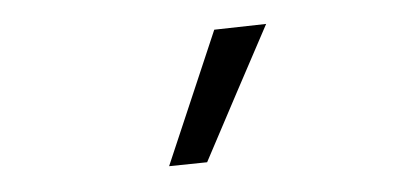

<svg xmlns="http://www.w3.org/2000/svg" viewBox="-30 -839 660 309"><g transform="rotate(-5 300.0 -685.0)"><path d="M232.5 -577Q255.5 -630.5 278.5 -683.8Q301.5 -737 324 -789.5L408 -791.5Q379 -737.5 350.5 -684.2Q322 -631 294 -578Z"/></g></svg>

Font: Commissioner
Style: Regular
Weight: 400
Designer: Kostas Bartsokas
Foundry: Kostas Bartsokas
Version: Version 1.000; ttfautohint (v1.8.3)